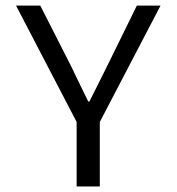

<svg xmlns="http://www.w3.org/2000/svg" viewBox="-20 -676 640 696"><path d="M257.8 0V-233.9L38.1 -655.8H126L225.1 -460.9Q236.3 -439.9 260.7 -388.4Q285.2 -336.9 299.8 -308.1H304.2Q317.4 -335 343.3 -386Q369.1 -437 380.9 -461.9L476.1 -655.8H562L341.8 -233.9V0Z"/></svg>

Font: SourceCodePro-Regular
Style: Regular
Weight: 400
Monospace: yes
Designer: Paul D. Hunt
Foundry: Adobe Systems Incorporated
Version: Version 1.009;PS 1.000;hotconv 1.0.70;makeotf.lib2.5.5900